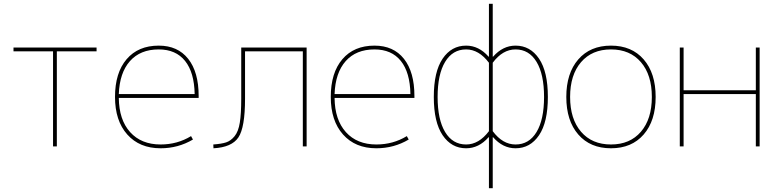

<svg xmlns="http://www.w3.org/2000/svg" viewBox="-20 -770 4097 1010"><path d="M488 -500H279V0H259V-500H51V-520H488Z M605 -275H1004Q1002 -389 953.5 -449.5Q905 -510 815 -510Q718 -510 663.5 -448.5Q609 -387 605 -275ZM605 -255Q606 -140 664.5 -75Q723 -10 825 -10Q913 -10 985 -54L995 -36Q917 10 825 10Q714 10 649.5 -62.5Q585 -135 585 -260Q585 -387 646 -458.5Q707 -530 815 -530Q915 -530 970 -460.5Q1025 -391 1025 -265V-255Z M1249 -251V-520H1593V0H1573V-500H1269V-251Q1269 -99 1234 -47Q1199 5 1103 10L1102 -10Q1145 -13 1169.5 -21Q1194 -29 1214 -53.5Q1234 -78 1241.5 -125Q1249 -172 1249 -251Z M1740 -275H2139Q2137 -389 2088.5 -449.5Q2040 -510 1950 -510Q1853 -510 1798.5 -448.5Q1744 -387 1740 -275ZM1740 -255Q1741 -140 1799.5 -75Q1858 -10 1960 -10Q2048 -10 2120 -54L2130 -36Q2052 10 1960 10Q1849 10 1784.5 -62.5Q1720 -135 1720 -260Q1720 -387 1781 -458.5Q1842 -530 1950 -530Q2050 -530 2105 -460.5Q2160 -391 2160 -265V-255Z M2572 220H2552V-48H2550Q2499 10 2432 10Q2355 10 2308.5 -58.5Q2262 -127 2262 -260Q2262 -393 2308.5 -461.5Q2355 -530 2432 -530Q2499 -530 2550 -472H2552V-750H2572V-472H2574Q2625 -530 2692 -530Q2769 -530 2815.5 -461.5Q2862 -393 2862 -260Q2862 -127 2815.5 -58.5Q2769 10 2692 10Q2625 10 2574 -48H2572ZM2692 -510Q2624 -510 2572 -440V-80Q2624 -10 2692 -10Q2763 -10 2802.5 -75.5Q2842 -141 2842 -260Q2842 -379 2802.5 -444.5Q2763 -510 2692 -510ZM2432 -10Q2499 -10 2552 -80V-440Q2499 -510 2432 -510Q2361 -510 2321.5 -444.5Q2282 -379 2282 -260Q2282 -141 2321.5 -75.5Q2361 -10 2432 -10Z M3022 -62.5Q2959 -135 2959 -260Q2959 -385 3022 -457.5Q3085 -530 3194 -530Q3303 -530 3366 -457.5Q3429 -385 3429 -260Q3429 -135 3366 -62.5Q3303 10 3194 10Q3085 10 3022 -62.5ZM3036.5 -77Q3094 -10 3194 -10Q3294 -10 3351.5 -77Q3409 -144 3409 -260Q3409 -376 3351.5 -443Q3294 -510 3194 -510Q3094 -510 3036.5 -443Q2979 -376 2979 -260Q2979 -144 3036.5 -77Z M3976 -520V0H3956V-275H3576V0H3556V-520H3576V-295H3956V-520Z"/></svg>

Font: Mplus 1p Thin
Style: Regular
Weight: 250
Version: Version 1.061